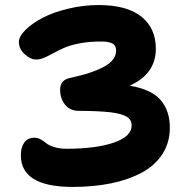

<svg xmlns="http://www.w3.org/2000/svg" viewBox="-20 -755 740 764"><path d="M269 -11.2Q63 -11.2 63 -137.2Q63 -168.5 76.4 -187.7Q89.8 -207 117.2 -207Q129.9 -207 142.1 -200.2Q154.3 -193.4 164.1 -185.1Q173.8 -176.8 195.1 -169.9Q216.3 -163.1 245.1 -163.1Q361.8 -163.1 432.9 -187.5Q503.9 -211.9 503.9 -255.9Q503.9 -278.3 484.4 -290.5Q464.8 -302.7 420.2 -308.1Q375.5 -313.5 293 -314Q258.3 -314 238.8 -338.6Q219.2 -363.3 219.2 -397.9Q219.2 -437 258.8 -444.8Q349.6 -464.4 395.8 -490.5Q441.9 -516.6 441.9 -553.2Q441.9 -574.2 427.5 -582Q413.1 -589.8 380.9 -589.8Q335 -589.8 296.9 -582.5Q258.8 -575.2 234.9 -564.5Q210.9 -553.7 191.9 -543.2Q172.9 -532.7 156 -525.4Q139.2 -518.1 124 -518.1Q101.6 -518.1 78.4 -539.1Q55.2 -560.1 55.2 -587.9Q55.2 -609.9 81.1 -635.7Q106.9 -661.6 148.7 -683.6Q190.4 -705.6 250.5 -720.2Q310.5 -734.9 372.1 -734.9Q485.4 -734.9 542.7 -688.7Q600.1 -642.6 600.1 -561Q600.1 -460.9 496.1 -414.1Q583 -399.4 619.4 -356.7Q655.8 -314 655.8 -247.1Q655.8 -188 626.5 -142.3Q597.2 -96.7 544.7 -68.4Q492.2 -40 422.6 -25.6Q353 -11.2 269 -11.2Z"/></svg>

Font: Shantell Sans Bouncy
Style: Bold
Weight: 700
Designer: Stephen Nixon, Anya Danilova, Shantell Martin
Foundry: Arrow Type
Version: Version 1.006;[9816181b4]